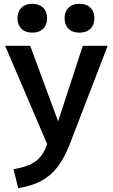

<svg xmlns="http://www.w3.org/2000/svg" viewBox="-20 -761 595 1011"><path d="M51 130Q111 120 148 100.5Q185 81 207 45Q229 9 240 -49L246 39L7 -520H139L285 -125H287L416 -520H547L347 -1Q319 71 283 118Q247 165 197.5 191.5Q148 218 76 230ZM150 -589Q114 -589 93 -609.5Q72 -630 72 -665Q72 -700 93 -720.5Q114 -741 150 -741Q186 -741 207 -720.5Q228 -700 228 -665Q228 -630 207 -609.5Q186 -589 150 -589ZM398 -589Q362 -589 341 -609.5Q320 -630 320 -665Q320 -700 341 -720.5Q362 -741 398 -741Q435 -741 456 -720.5Q477 -700 477 -665Q477 -630 456 -609.5Q435 -589 398 -589Z"/></svg>

Font: M PLUS 2 Thin SemiBold
Style: Regular
Weight: 600
Version: Version 1.001